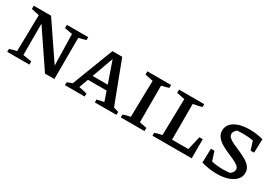

<svg xmlns="http://www.w3.org/2000/svg" viewBox="21 -1214 2711 1902"><g transform="rotate(30 1376.5 -263.0)"><path d="M424 -527H668V-494Q645 -486 627.5 -481.5Q610 -477 586 -472L585 0H478L200 -411V-53L299 -37V0H46V-33Q67 -41 86.5 -46Q106 -51 127 -55L135 -471L45 -490V-527H243L521 -117L513 -474L424 -490Z M1238 -51Q1253 -47 1263 -44Q1273 -41 1295 -34V0H1048V-33L1128 -51L1090 -160H877L839 -55Q865 -51 887 -45.5Q909 -40 932 -34V0H706V-33L764 -56L945 -527H1057ZM898 -216H1071L986 -460Z M1345 0V-33Q1365 -40 1385.5 -45.5Q1406 -51 1428 -55L1437 -471L1345 -490V-527H1616V-494Q1599 -488 1580 -483Q1561 -478 1533 -472V-53L1616 -37V0Z M2118 -219H2156V0H1707V-33Q1727 -40 1747.5 -45.5Q1768 -51 1790 -55L1799 -471L1707 -490V-527H1995V-494Q1974 -487 1948 -481.5Q1922 -476 1895 -472V-63H2081Z M2446 9Q2402 9 2358 2.5Q2314 -4 2269 -17L2273 -178H2313L2347 -74Q2378 -67 2410.5 -63.5Q2443 -60 2477 -60Q2519 -60 2557 -65Q2571 -75 2582 -90Q2593 -105 2593 -122Q2593 -145 2570.5 -163Q2548 -181 2512 -197Q2476 -213 2436 -230.5Q2396 -248 2360.5 -269.5Q2325 -291 2302 -320.5Q2279 -350 2279 -390Q2279 -457 2342.5 -496Q2406 -535 2513 -535Q2592 -535 2668 -514L2663 -358H2623L2592 -456Q2534 -466 2477 -466Q2444 -466 2409 -463Q2394 -452 2384.5 -438Q2375 -424 2375 -408Q2375 -383 2397.5 -364Q2420 -345 2456 -329Q2492 -313 2532 -295.5Q2572 -278 2608 -257Q2644 -236 2666.5 -208Q2689 -180 2689 -140Q2689 -95 2658.5 -61.5Q2628 -28 2573 -9.5Q2518 9 2446 9Z"/></g></svg>

Font: Piazzolla SC Medium
Style: Regular
Weight: 500
Designer: Juan Pablo del Peral
Foundry: Huerta Tipografica
Version: Version 1.330